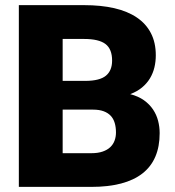

<svg xmlns="http://www.w3.org/2000/svg" viewBox="-20 -731 685 751"><path d="M53.7 0V-710.9H309.1Q375 -710.9 427 -699Q479 -687 515.1 -662.6Q551.3 -638.2 570.3 -601.3Q589.4 -564.5 589.4 -514.6Q589.4 -490.2 584 -467.5Q578.6 -444.8 566.7 -424.8Q554.7 -404.8 535.6 -388.9Q516.6 -373 489.3 -362.8Q521 -354.5 543 -338.9Q564.9 -323.2 578.6 -302.7Q592.3 -282.2 598.4 -258.5Q604.5 -234.9 604.5 -210.4Q604.5 -105 537.1 -52.5Q469.7 0 337.4 0ZM225.1 -302.2V-131.8H337.4Q363.3 -131.8 381.6 -138.2Q399.9 -144.5 411.4 -155.5Q422.9 -166.5 428.2 -181.2Q433.6 -195.8 433.6 -212.9Q433.6 -233.4 428.7 -250Q423.8 -266.6 413.1 -278.1Q402.3 -289.6 385.3 -295.9Q368.2 -302.2 343.8 -302.2ZM225.1 -414.6H314.5Q370.6 -415 394.5 -435.1Q418.5 -455.1 418.5 -494.1Q418.5 -539.1 392.6 -558.8Q366.7 -578.6 309.1 -578.6H225.1Z"/></svg>

Font: RobotoDraft
Style: Black
Weight: 900
Designer: Google
Version: Version 2.000980w3; 2014; ttfautohint (v1.1) -l 5 -r 24 -G 4